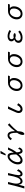

<svg xmlns="http://www.w3.org/2000/svg" viewBox="3480 -4400 1039 8040"><g transform="rotate(-90 4000.0 -380.5)"><path d="M127 119.1Q206.1 -138.7 308.1 -564.9H399.9Q330.1 -319.3 330.1 -216.8Q330.1 -147.9 349.1 -103.5Q376 -41 435.5 -41Q523.9 -41 581.5 -171.9Q628.4 -278.3 681.2 -564.9H773.9L764.2 -524.4Q718.3 -334.5 704.1 -267.1Q685.5 -178.2 685.5 -133.3Q685.5 -39.1 737.3 -39.1Q772.9 -39.1 809.1 -83Q840.8 -121.6 867.2 -189.9L933.1 -134.8Q847.2 43.9 731.9 43.9Q628.9 43.9 619.1 -98.6Q543.9 43.9 428.2 43.9Q348.6 43.9 309.1 -34.2Q292 -67.9 284.2 -122.1Q239.7 31.7 221.2 119.1Z M1509.3 -666 1595.2 -879.9H1704.6L1572.8 -666ZM1787.6 -144 1845.7 -85Q1792.5 43.9 1696.8 43.9Q1637.2 43.9 1605.5 -5.4Q1581.5 -43.5 1568.8 -119.1Q1510.7 -48.8 1458.5 -11.2Q1381.3 43.9 1299.8 43.9Q1217.8 43.9 1172.9 -16.1Q1134.8 -67.4 1134.8 -147.5Q1134.8 -301.3 1245.6 -442.4Q1356.4 -583 1481.9 -583Q1564.9 -583 1599.1 -506.3Q1625 -447.8 1628.9 -321.8Q1664.6 -377 1695.1 -437.7Q1725.6 -498.5 1751 -564.9H1846.7Q1757.8 -357.4 1639.6 -201.2Q1647 -115.7 1660.6 -79.1Q1675.8 -39.1 1703.1 -39.1Q1754.4 -39.1 1787.6 -144ZM1553.7 -220.7Q1553.7 -329.6 1539.1 -422.4Q1536.1 -440.4 1527.8 -458Q1506.3 -500 1462.9 -500Q1405.3 -500 1340.3 -429.2Q1273.9 -357.9 1244.6 -261.2Q1229 -208.5 1229 -161.1Q1229 -111.3 1246.1 -79.6Q1269 -39.1 1313 -39.1Q1376 -39.1 1445.8 -97.2Q1463.9 -112.3 1481.9 -131.6Q1500 -150.9 1518.6 -173.8Q1553.7 -217.3 1553.7 -220.7Z M2149.9 -445.8Q2175.8 -494.6 2209.5 -524.9Q2272.9 -583 2354.5 -583Q2528.8 -583 2528.8 -275.9Q2641.1 -434.6 2791 -571.8L2856 -507.8Q2673.8 -361.3 2525.9 -161.1Q2520 -10.3 2482.9 60.1Q2452.1 119.1 2409.7 119.1Q2369.1 119.1 2369.1 47.9Q2369.1 -53.7 2460 -187Q2459.5 -350.6 2438 -417Q2408.7 -507.8 2348.6 -507.8Q2279.8 -507.8 2221.7 -403.8Z M3696.8 -137.7Q3591.8 43.9 3449.2 43.9Q3369.6 43.9 3324.7 -5.9Q3285.6 -49.8 3285.6 -115.2Q3285.6 -159.2 3307.1 -217.3Q3342.3 -311 3447.8 -531.7L3463.9 -564.9H3567.9Q3452.6 -341.8 3396 -205.1Q3375 -153.3 3375 -122.6Q3375 -87.4 3393.1 -65.4Q3414.1 -39.1 3451.2 -39.1Q3543.9 -39.1 3619.6 -183.1Z M4856 -564.9 4832 -488.8H4674.8Q4753.9 -430.7 4753.9 -323.2Q4753.9 -180.2 4675.8 -76.7Q4586.9 42 4440.4 42Q4343.3 42 4278.8 -19Q4209 -85.4 4209 -196.3Q4209 -319.8 4279.3 -418.5Q4330.6 -489.7 4406.2 -528.8Q4475.6 -564.9 4555.2 -564.9ZM4521.5 -486.8Q4438 -486.8 4374.5 -410.2Q4299.8 -319.8 4299.8 -195.8Q4299.8 -145 4319.8 -107.4Q4358.4 -36.1 4442.9 -36.1Q4519 -36.1 4578.6 -97.7Q4619.1 -139.2 4641.1 -200.2Q4663.1 -260.3 4663.1 -325.7Q4663.1 -407.2 4622.6 -448.7Q4585 -486.8 4521.5 -486.8Z M5856 -564.9 5832 -488.8H5674.8Q5753.9 -430.7 5753.9 -323.2Q5753.9 -180.2 5675.8 -76.7Q5586.9 42 5440.4 42Q5343.3 42 5278.8 -19Q5209 -85.4 5209 -196.3Q5209 -319.8 5279.3 -418.5Q5330.6 -489.7 5406.2 -528.8Q5475.6 -564.9 5555.2 -564.9ZM5521.5 -486.8Q5438 -486.8 5374.5 -410.2Q5299.8 -319.8 5299.8 -195.8Q5299.8 -145 5319.8 -107.4Q5358.4 -36.1 5442.9 -36.1Q5519 -36.1 5578.6 -97.7Q5619.1 -139.2 5641.1 -200.2Q5663.1 -260.3 5663.1 -325.7Q5663.1 -407.2 5622.6 -448.7Q5585 -486.8 5521.5 -486.8Z M6742.2 -68.8Q6606.4 43.9 6445.3 43.9Q6357.9 43.9 6302.7 11.2Q6225.1 -34.7 6225.1 -128.9Q6225.1 -244.1 6359.9 -300.8Q6288.1 -352.1 6288.1 -423.3Q6288.1 -497.1 6354 -542.5Q6412.6 -583 6501 -583Q6635.7 -583 6764.2 -499L6715.3 -435.1Q6611.8 -506.8 6494.1 -506.8Q6450.2 -506.8 6420.9 -490.7Q6377.9 -466.8 6377.9 -418.5Q6377.9 -359.9 6438 -325.2Q6481.9 -337.4 6520 -337.4Q6573.7 -337.4 6607.4 -317.9Q6631.8 -303.7 6631.8 -286.1Q6631.8 -269 6607.9 -255.9Q6580.6 -241.2 6538.1 -241.2Q6490.2 -241.2 6436 -262.2Q6396.5 -251.5 6371.1 -233.9Q6316.9 -196.3 6316.9 -137.2Q6316.9 -79.1 6363.3 -51.3Q6393.6 -33.2 6439 -33.2Q6578.6 -33.2 6689.9 -136.2Z M7856 -564.9 7832 -488.8H7674.8Q7753.9 -430.7 7753.9 -323.2Q7753.9 -180.2 7675.8 -76.7Q7586.9 42 7440.4 42Q7343.3 42 7278.8 -19Q7209 -85.4 7209 -196.3Q7209 -319.8 7279.3 -418.5Q7330.6 -489.7 7406.2 -528.8Q7475.6 -564.9 7555.2 -564.9ZM7521.5 -486.8Q7438 -486.8 7374.5 -410.2Q7299.8 -319.8 7299.8 -195.8Q7299.8 -145 7319.8 -107.4Q7358.4 -36.1 7442.9 -36.1Q7519 -36.1 7578.6 -97.7Q7619.1 -139.2 7641.1 -200.2Q7663.1 -260.3 7663.1 -325.7Q7663.1 -407.2 7622.6 -448.7Q7585 -486.8 7521.5 -486.8Z"/></g></svg>

Font: BIZ UDGothic
Style: Regular
Weight: 400
Monospace: yes
Designer: TypeBank Co., Ltd.
Foundry: Morisawa Inc.
Version: Version 1.05